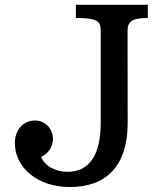

<svg xmlns="http://www.w3.org/2000/svg" viewBox="-20 -752 664 782"><path d="M40.5 -169.4C40.5 -69.3 133.3 9.8 264.2 9.8C415.5 9.8 500 -79.1 500 -251L499.5 -625.5C499.5 -664.6 518.6 -678.7 582 -678.7V-732.4H289.1V-678.7C379.9 -678.7 390.1 -664.6 390.1 -625.5V-251.5C390.1 -129.9 350.1 -52.2 254.9 -52.2C210.4 -52.2 164.1 -72.3 147 -113.3C175.3 -125 195.8 -153.3 195.8 -185.1C195.8 -228 164.1 -261.2 122.6 -261.2C75.7 -261.2 40.5 -224.1 40.5 -169.4Z"/></svg>

Font: Arbutus Slab
Style: Regular
Weight: 400
Designer: Karolina Lach
Foundry: Karolina Lach
Version: Version 1.001